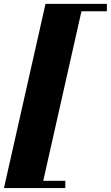

<svg xmlns="http://www.w3.org/2000/svg" viewBox="-30 -800 560 970"><path d="M200 -780.5H510V-743H381.5L188.5 113.5H300V150H-10Z"/></svg>

Font: Bodoni* 06pt Fatface
Style: Italic
Weight: 900
Italic angle: -13°
Version: Version 2.3